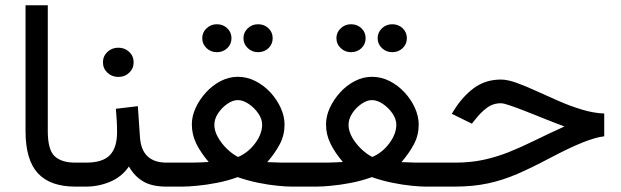

<svg xmlns="http://www.w3.org/2000/svg" viewBox="-20 -692 2304 712"><path d="M74.7 -672.4H157.2V-205.6Q157.2 -136.7 182.6 -112.8Q208 -88.9 259.3 -88.9H271.5V0H259.3Q166 0 120.4 -49.6Q74.7 -99.1 74.7 -206.1Z M409.7 -288.6 491.2 -298.3 499 -184.1Q504.9 -88.9 598.1 -88.9H608.4V0H597.2Q543 0 510.5 -19.5Q478 -39.1 458 -74.7Q431.6 -36.1 388.7 -18.1Q345.7 0 298.8 0H252V-88.9H298.8Q360.8 -88.9 387.5 -116.7Q414.1 -144.5 414.1 -202.1Q414.1 -225.6 412.8 -246.6Q411.6 -267.6 409.7 -288.6ZM361.8 -460.9Q361.8 -483.9 378.4 -499.5Q395 -515.1 418.9 -515.1Q442.9 -515.1 459.2 -499.5Q475.6 -483.9 475.6 -460.9Q475.6 -438 459.2 -422.4Q442.9 -406.7 418.9 -406.7Q395 -406.7 378.4 -422.4Q361.8 -438 361.8 -460.9Z M882.8 -550.3Q882.8 -571.8 898.7 -586.9Q914.6 -602.1 937 -602.1Q960 -602.1 975.6 -587.2Q991.2 -572.3 991.2 -550.3Q991.2 -528.3 975.6 -513.4Q960 -498.5 937 -498.5Q914.6 -498.5 898.7 -513.7Q882.8 -528.8 882.8 -550.3ZM730 -550.3Q730 -571.8 745.8 -586.9Q761.7 -602.1 784.2 -602.1Q807.1 -602.1 822.8 -587.2Q838.4 -572.3 838.4 -550.3Q838.4 -528.3 822.8 -513.4Q807.1 -498.5 784.2 -498.5Q761.7 -498.5 745.8 -513.7Q730 -528.8 730 -550.3ZM1035.2 -230Q1035.2 -191.4 1018.1 -158.4Q1001 -125.5 971.2 -90.8Q999 -89.4 1020.5 -89.1Q1042 -88.9 1058.6 -88.9H1106V0H1060.1Q1041.5 0 1009 -3.2Q976.6 -6.3 937.7 -14.2Q898.9 -22 861.3 -35.2Q823.7 -21.5 784.2 -13.9Q744.6 -6.3 710.9 -3.2Q677.2 0 657.2 0H588.9V-88.9H657.2Q677.7 -88.9 700 -89.1Q722.2 -89.4 753.9 -91.3Q724.6 -125.5 708 -159.2Q691.4 -192.9 691.4 -231Q691.4 -261.2 705.6 -292Q719.7 -322.8 743.7 -349.1Q767.6 -375.5 798.3 -391.4Q829.1 -407.2 861.8 -407.2Q896 -407.2 927.2 -391.4Q958.5 -375.5 982.7 -349.4Q1006.8 -323.2 1021 -292Q1035.2 -260.7 1035.2 -230ZM861.8 -320.8Q843.3 -320.8 823 -306.9Q802.7 -293 788.8 -272Q774.9 -251 774.9 -229Q774.9 -206.5 788.1 -183.1Q801.3 -159.7 821.5 -140.1Q841.8 -120.6 862.8 -109.9Q899.9 -125.5 926 -160.4Q952.1 -195.3 952.1 -230Q952.1 -250.5 937.7 -271.5Q923.3 -292.5 902.3 -306.6Q881.3 -320.8 861.8 -320.8Z M1380.4 -550.3Q1380.4 -571.8 1396.2 -586.9Q1412.1 -602.1 1434.6 -602.1Q1457.5 -602.1 1473.1 -587.2Q1488.8 -572.3 1488.8 -550.3Q1488.8 -528.3 1473.1 -513.4Q1457.5 -498.5 1434.6 -498.5Q1412.1 -498.5 1396.2 -513.7Q1380.4 -528.8 1380.4 -550.3ZM1227.5 -550.3Q1227.5 -571.8 1243.4 -586.9Q1259.3 -602.1 1281.7 -602.1Q1304.7 -602.1 1320.3 -587.2Q1335.9 -572.3 1335.9 -550.3Q1335.9 -528.3 1320.3 -513.4Q1304.7 -498.5 1281.7 -498.5Q1259.3 -498.5 1243.4 -513.7Q1227.5 -528.8 1227.5 -550.3ZM1532.7 -230Q1532.7 -191.4 1515.6 -158.4Q1498.5 -125.5 1468.8 -90.8Q1496.6 -89.4 1518.1 -89.1Q1539.6 -88.9 1556.2 -88.9H1603.5V0H1557.6Q1539.1 0 1506.6 -3.2Q1474.1 -6.3 1435.3 -14.2Q1396.5 -22 1358.9 -35.2Q1321.3 -21.5 1281.7 -13.9Q1242.2 -6.3 1208.5 -3.2Q1174.8 0 1154.8 0H1086.4V-88.9H1154.8Q1175.3 -88.9 1197.5 -89.1Q1219.7 -89.4 1251.5 -91.3Q1222.2 -125.5 1205.6 -159.2Q1189 -192.9 1189 -231Q1189 -261.2 1203.1 -292Q1217.3 -322.8 1241.2 -349.1Q1265.1 -375.5 1295.9 -391.4Q1326.7 -407.2 1359.4 -407.2Q1393.6 -407.2 1424.8 -391.4Q1456.1 -375.5 1480.2 -349.4Q1504.4 -323.2 1518.6 -292Q1532.7 -260.7 1532.7 -230ZM1359.4 -320.8Q1340.8 -320.8 1320.6 -306.9Q1300.3 -293 1286.4 -272Q1272.5 -251 1272.5 -229Q1272.5 -206.5 1285.6 -183.1Q1298.8 -159.7 1319.1 -140.1Q1339.4 -120.6 1360.4 -109.9Q1397.5 -125.5 1423.6 -160.4Q1449.7 -195.3 1449.7 -230Q1449.7 -250.5 1435.3 -271.5Q1420.9 -292.5 1399.9 -306.6Q1378.9 -320.8 1359.4 -320.8Z M1584 -88.9H1667Q1724.1 -88.9 1772 -99.1Q1819.8 -109.4 1865.5 -127.4Q1911.1 -145.5 1961.2 -170.2Q2011.2 -194.8 2073.2 -223.1Q2038.6 -235.8 2001.5 -250.7Q1964.4 -265.6 1930.9 -278.8Q1897.5 -292 1872.6 -300.5Q1847.7 -309.1 1837.4 -309.1Q1807.6 -309.1 1784.9 -291.7Q1762.2 -274.4 1743.2 -250L1730 -233.4L1655.3 -270L1662.6 -281.7Q1694.8 -334 1737.5 -365.5Q1780.3 -397 1837.9 -397Q1861.8 -397 1895.8 -384.8Q1929.7 -372.6 1969.7 -354.2Q2009.8 -335.9 2052.7 -317.1Q2095.7 -298.3 2138.7 -285.4Q2181.6 -272.5 2220.7 -271V-186.5Q2189.5 -183.1 2140.9 -163.8Q2092.3 -144.5 2014.6 -103.5Q1952.1 -70.3 1898.7 -47.1Q1845.2 -23.9 1789.8 -12Q1734.4 0 1665.5 0H1584Z"/></svg>

Font: Vazirmatn RD UI
Style: Regular
Weight: 400
Designer: Saber Rastikerdar
Foundry: Saber Rastikerdar
Version: Version 33.003